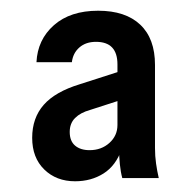

<svg xmlns="http://www.w3.org/2000/svg" viewBox="-20 -750 366 358"><path d="M208 -418Q205 -429 203.5 -443.5Q202 -458 202 -474H199V-630Q199 -651 189 -661.5Q179 -672 159 -672Q140 -672 128 -661.5Q116 -651 114 -634H48Q50 -676 80.5 -703Q111 -730 163 -730Q214 -730 241.5 -704Q269 -678 269 -629V-474Q269 -459 271 -445Q273 -431 276 -418ZM120 -412Q85 -412 62.5 -434Q40 -456 40 -493Q40 -530 61.5 -554.5Q83 -579 129 -593L213 -620V-566L148 -545Q130 -540 120 -530Q110 -520 110 -504Q110 -487 120 -478.5Q130 -470 147 -470Q169 -470 184 -483.5Q199 -497 199 -517L207 -472Q196 -441 173 -426.5Q150 -412 120 -412Z"/></svg>

Font: Instrument Sans SemiCondensed Medium
Style: Regular
Weight: 500
Width: 4
Designer: Rodrigo Fuenzalida
Foundry: fragTYPE
Version: Version 1.000;gftools[0.9.28]